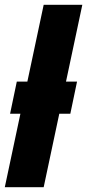

<svg xmlns="http://www.w3.org/2000/svg" viewBox="-33 -780 363 800"><path d="M-13 0H149L214 -306H260L288 -440H242L310 -760H149L81 -440H37L9 -306H52Z"/></svg>

Font: Noto Sans UI Condensed Black
Style: Italic
Weight: 900
Width: 3
Italic angle: -192°
Designer: Monotype Design Team
Foundry: Monotype Imaging Inc.
Version: Version 1.901